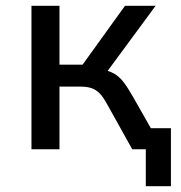

<svg xmlns="http://www.w3.org/2000/svg" viewBox="-20 -517 626 665"><path d="M485 128V0H453V-73H572V128ZM89 0V-497H186V-293H266L413 -497H519L340 -254L326 -277Q356 -273 374.5 -262.5Q393 -252 408 -232.5Q423 -213 441 -181L544 0H438L355 -149Q343 -172 331 -187Q319 -202 302.5 -209.5Q286 -217 259 -217H186V0Z"/></svg>

Font: Nunito Sans 7pt SemiCondensed Medium
Style: Regular
Weight: 500
Width: 4
Designer: Vernon Adams
Foundry: Vernon Adams
Version: Version 3.101;gftools[0.9.27]